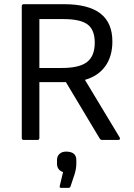

<svg xmlns="http://www.w3.org/2000/svg" viewBox="-20 -675 644 926"><path d="M95.2 0Q85 0 85 -9.8V-645Q85 -654.8 95.2 -654.8H288.1Q406.2 -654.8 464.1 -610.1Q522 -565.4 522 -475.1Q522 -403.3 487.8 -355.7Q453.6 -308.1 390.1 -290V-289.1L557.1 -12.2Q560.1 -6.8 557.9 -3.4Q555.7 0 549.8 0H473.1Q464.8 0 460.9 -6.8L297.9 -278.8H169.9V-9.8Q169.9 0 160.2 0ZM169.9 -347.2H278.8Q362.8 -347.2 399.9 -376Q437 -404.8 437 -469.2Q437 -531.2 402.3 -557.1Q367.7 -583 285.2 -583H169.9ZM273.9 231Q266.6 231 268.1 222.2L284.2 154.8Q254.9 145 254.9 113.8V97.2Q254.9 78.6 266.8 67.4Q278.8 56.2 298.8 56.2Q348.1 56.2 348.1 97.2V115.2Q348.1 137.7 339.8 165L319.8 225.1Q317.4 231 310.1 231Z"/></svg>

Font: Sofia Sans
Style: Regular
Weight: 400
Designer: Botio Nikoltchev, Ani Petrova
Foundry: lettersoup
Version: Version 4.100